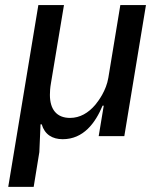

<svg xmlns="http://www.w3.org/2000/svg" viewBox="-20 -536 640 756"><path d="M112.6 199.9 134.9 62.9 139.6 -46.5H144.2C155.9 -6.4 186.1 12.1 226.9 12.1C308.6 12.1 355.5 -51.8 383.9 -120H388.5L368.6 0H469.5L554.7 -516H453.8L406.6 -229.8C398.4 -179.7 368.3 -139.2 355.1 -123.2C328.1 -91.6 295.1 -71.7 255.7 -71.7C203.1 -71.7 176.5 -105.5 176.5 -162.3C176.5 -173.3 177.2 -189.6 180.8 -209.5L231.9 -516H131L12.4 199.9Z"/></svg>

Font: Margiela Mono Italic Medium It
Style: Regular
Weight: 500
Designer: Mike Abbink, Paul van der Laan, Pieter van Rosmalen
Foundry: Bold Monday
Version: Version 2.003 2021